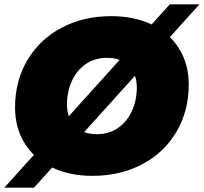

<svg xmlns="http://www.w3.org/2000/svg" viewBox="-28 -790 934 880"><path d="M41 -297Q41 -419 97.5 -514.5Q154 -610 254.5 -663Q355 -716 482 -716Q589 -716 669.5 -676.5Q750 -637 793.5 -566Q837 -495 837 -403Q837 -281 780.5 -185.5Q724 -90 623.5 -37Q523 16 396 16Q289 16 208.5 -23.5Q128 -63 84.5 -134Q41 -205 41 -297ZM599 -389Q599 -451 562.5 -488Q526 -525 462 -525Q406 -525 364.5 -496Q323 -467 301 -418Q279 -369 279 -311Q279 -249 315.5 -212Q352 -175 416 -175Q472 -175 513.5 -204Q555 -233 577 -282Q599 -331 599 -389ZM750 -770H886L128 70H-8Z"/></svg>

Font: Montserrat Alternates Black
Style: Italic
Weight: 900
Italic angle: -11.3°
Designer: Julieta Ulanovsky
Foundry: Julieta Ulanovsky
Version: Version 7.200